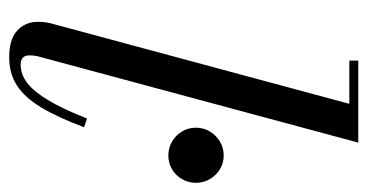

<svg xmlns="http://www.w3.org/2000/svg" viewBox="-211 -579 800 418"><g transform="rotate(90 189.0 -370.0)"><path d="M104.5 10Q65.5 10 46.5 -7.5Q27.5 -25 27.5 -53Q27.5 -63 28.8 -70.8Q30 -78.5 32 -85L206 -730.5H112V-750H290.5L102.5 -52Q101.5 -47.5 101 -42.8Q100.5 -38 100.5 -34.5Q100.5 -15 120.5 -15Q142.5 -15 161.5 -30Q180.5 -45 199.2 -76.8Q218 -108.5 238 -159.5L257 -153Q235.5 -95.5 213.8 -59.5Q192 -23.5 166 -6.8Q140 10 104.5 10ZM318.5 -336.5Q302 -336.5 288.2 -344.5Q274.5 -352.5 266.2 -366.2Q258 -380 258 -396.5Q258 -413 266.2 -426.8Q274.5 -440.5 288.2 -448.8Q302 -457 318.5 -457Q335 -457 348.5 -448.8Q362 -440.5 370 -426.8Q378 -413 378 -396.5Q378 -380 370 -366.2Q362 -352.5 348.5 -344.5Q335 -336.5 318.5 -336.5Z"/></g></svg>

Font: Bodoni Moda
Style: Italic
Weight: 400
Italic angle: -13°
Designer: Owen Earl
Foundry: indestructible type
Version: Version 2.005